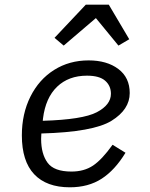

<svg xmlns="http://www.w3.org/2000/svg" viewBox="-20 -785 640 817"><path d="M73 -209Q73 -301 109.5 -374Q146 -447 210.5 -487.5Q275 -528 357 -528Q435 -528 483.5 -491.5Q532 -455 532 -389Q532 -319 454.5 -271Q377 -223 156 -217Q155 -207 155 -194Q155 -130 182.5 -92.5Q210 -55 284 -55Q338 -55 376 -80.5Q414 -106 459 -169L514 -135Q469 -61 412.5 -24.5Q356 12 277 12Q178 12 125.5 -43.5Q73 -99 73 -209ZM163 -281 162 -271Q332 -276 392 -307.5Q452 -339 452 -386Q452 -420 427.5 -441.5Q403 -463 350 -463Q272 -463 223 -416Q174 -369 163 -281ZM443 -765 530 -618 484 -591 388 -708 251 -591 212 -624 345 -765Z"/></svg>

Font: iA Writer Duo S
Style: Italic
Weight: 400
Italic angle: -9.5°
Designer: Mike Abbink, Paul van der Laan, Pieter van Rosmalen, Oliver Reichenstein
Foundry: Bold Monday and Information Architects Inc.
Version: Version 2.000